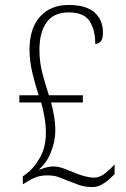

<svg xmlns="http://www.w3.org/2000/svg" viewBox="-20 -744 507 774"><path d="M353 10Q321 10 298 1.5Q275 -7 252 -16Q233 -24 215 -30.5Q197 -37 171 -37Q144 -37 124.5 -29.5Q105 -22 85 -9L72 -1V-33L87 -44Q114 -63 139.5 -106Q165 -149 165 -209Q165 -239 159.5 -271Q154 -303 146 -331H58V-360H136Q122 -402 110.5 -450.5Q99 -499 99 -544Q99 -630 141.5 -677Q184 -724 256 -724Q328 -724 361.5 -693.5Q395 -663 395 -613Q395 -587 386 -577Q377 -567 364 -567Q364 -624 341 -659Q318 -694 257 -694Q196 -694 167.5 -653.5Q139 -613 139 -543Q139 -491 152.5 -442.5Q166 -394 177 -360H314V-331H186Q193 -306 198 -275.5Q203 -245 203 -216Q203 -177 186 -132.5Q169 -88 138 -62L139 -60Q160 -68 172.5 -70.5Q185 -73 195 -73Q217 -73 242 -63Q267 -53 282 -47Q301 -39 321.5 -33.5Q342 -28 359 -28Q382 -28 403.5 -45Q425 -62 442 -81V-42Q434 -34 420.5 -21.5Q407 -9 389.5 0.5Q372 10 353 10Z"/></svg>

Font: Noto Serif Bengali Condensed ExtraLight
Style: Regular
Weight: 200
Width: 3
Designer: Juan Bruce, Universal Thirst, Indian Type Foundry and the Monotype Design Team.
Foundry: Monotype Imaging Inc.
Version: Version 2.003; ttfautohint (v1.8.4.7-5d5b)